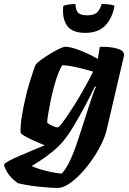

<svg xmlns="http://www.w3.org/2000/svg" viewBox="-86 -732 641 952"><path d="M200 200Q182 200 156 198Q130 196 101.5 193Q73 190 47 185.5Q21 181 2 176Q-32 151 -48 125.5Q-64 100 -66 85Q-64 78 -44 67Q-24 56 6 43Q36 30 70.5 15.5Q105 1 136 -12Q112 -21 85 -33Q58 -45 38 -56.5Q18 -68 16 -75Q15 -110 22 -153.5Q29 -197 39 -241Q49 -285 60.5 -322.5Q72 -360 80.5 -384.5Q89 -409 92 -413Q98 -421 117 -435Q136 -449 160.5 -464Q185 -479 206.5 -489.5Q228 -500 238 -500Q257 -500 284 -491.5Q311 -483 341 -469.5Q371 -456 399 -440L409 -500Q419 -500 438.5 -499.5Q458 -499 479 -495Q500 -491 514.5 -483Q529 -475 529 -460Q529 -457 528.5 -454Q528 -451 527 -448L444 -93Q436 -57 416 -16.5Q396 24 369 62.5Q342 101 312 132Q282 163 253 181.5Q224 200 200 200ZM220 129Q240 108 260 67Q280 26 303 -45L364 -233Q373 -259 379.5 -277Q386 -295 390 -301L385 -304Q363 -258 336 -207.5Q309 -157 282 -111.5Q255 -66 230 -35Q215 -16 195 2Q175 20 152.5 37Q130 54 109 67.5Q88 81 71 91Q84 98 111 106.5Q138 115 168 121Q198 127 220 129ZM199 -100Q204 -100 216.5 -115Q229 -130 246 -155Q263 -180 282 -210Q301 -240 319 -271.5Q337 -303 352 -330.5Q367 -358 376 -377Q326 -391 291.5 -399Q257 -407 224 -409Q214 -397 203 -368.5Q192 -340 182 -303.5Q172 -267 164.5 -230Q157 -193 152.5 -164.5Q148 -136 148 -124Q158 -115 174.5 -107.5Q191 -100 199 -100ZM337 -569Q271 -569 246 -605.5Q221 -642 228 -703Q234 -706 251 -709Q268 -712 288 -712Q290 -678 303.5 -667Q317 -656 347 -656Q376 -656 392 -667.5Q408 -679 418 -712Q447 -712 462.5 -709Q478 -706 482 -703Q470 -639 434.5 -604Q399 -569 337 -569Z"/></svg>

Font: Texturina 12pt Black
Style: Italic
Weight: 900
Italic angle: -11°
Designer: Guillermo Torres Carreño
Foundry: Omnibus-Type
Version: Version 1.002